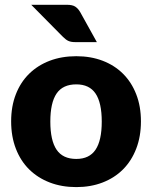

<svg xmlns="http://www.w3.org/2000/svg" viewBox="-20 -756 621 784"><path d="M291.5 -107Q345 -107 370.2 -144.8Q395.5 -182.5 395.5 -259.5Q395.5 -336.5 370.2 -374Q345 -411.5 291.5 -411.5Q236.5 -411.5 211 -374Q185.5 -336.5 185.5 -259.5Q185.5 -182.5 211 -144.8Q236.5 -107 291.5 -107ZM291.5 -526.5Q350.5 -526.5 399 -508Q447.5 -489.5 482.2 -455Q517 -420.5 536.2 -371.2Q555.5 -322 555.5 -260.5Q555.5 -198.5 536.2 -148.8Q517 -99 482.2 -64.2Q447.5 -29.5 399 -10.8Q350.5 8 291.5 8Q232 8 183.2 -10.8Q134.5 -29.5 99.2 -64.2Q64 -99 44.8 -148.8Q25.5 -198.5 25.5 -260.5Q25.5 -322 44.8 -371.2Q64 -420.5 99.2 -455Q134.5 -489.5 183.2 -508Q232 -526.5 291.5 -526.5ZM252.5 -736.5Q276 -736.5 287.5 -728.8Q299 -721 307.5 -706.5L375.5 -584H287.5Q270 -584 259.5 -588.8Q249 -593.5 237.5 -605L107.5 -736.5Z"/></svg>

Font: Lato
Style: Regular
Weight: 900
Designer: Lukasz Dziedzic with Adam Twardoch and Botio Nikoltchev
Foundry: tyPoland Lukasz Dziedzic
Version: Version 2.010; 2014-09-01; http://www.latofonts.com/; ttfaut